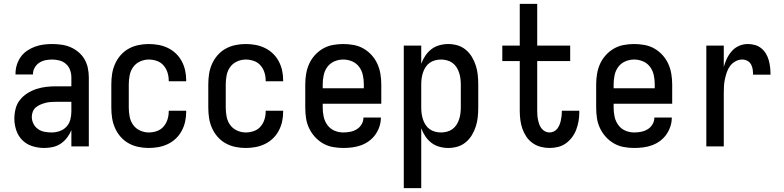

<svg xmlns="http://www.w3.org/2000/svg" viewBox="-20 -755 4040 990"><path d="M208 8Q178 8 148 -1Q118 -10 96 -31.5Q74 -53 64 -83Q54 -113 54 -143Q54 -169 60.5 -194.5Q67 -220 83 -240Q99 -260 121 -274Q143 -288 167.5 -296Q192 -304 217.5 -307Q243 -310 269 -310H348V-355Q348 -375 341.5 -393.5Q335 -412 320.5 -425Q306 -438 287 -443Q268 -448 249 -448Q231 -448 214 -444.5Q197 -441 182.5 -431.5Q168 -422 159 -406.5Q150 -391 150 -374V-371H60V-376Q60 -399 67 -421Q74 -443 87 -461.5Q100 -480 119 -493Q138 -506 159.5 -514Q181 -522 203.5 -525Q226 -528 249 -528Q273 -528 297.5 -524.5Q322 -521 344 -511.5Q366 -502 385 -486Q404 -470 416 -449Q428 -428 433 -404Q438 -380 438 -355V0H348V-84Q340 -64 326 -45.5Q312 -27 293.5 -14.5Q275 -2 253 3Q231 8 208 8ZM246 -72Q267 -72 287.5 -79Q308 -86 322.5 -101.5Q337 -117 342.5 -138Q348 -159 348 -180V-230H269Q255 -230 241 -229Q227 -228 214 -224.5Q201 -221 188 -215.5Q175 -210 164.5 -201Q154 -192 149 -179Q144 -166 144 -152Q144 -134 152.5 -117Q161 -100 176 -89.5Q191 -79 209 -75.5Q227 -72 246 -72Z M747 8Q720 8 693.5 2.5Q667 -3 643.5 -16Q620 -29 602 -49.5Q584 -70 573 -95Q562 -120 558 -146.5Q554 -173 554 -200V-320Q554 -347 558 -373.5Q562 -400 573 -425Q584 -450 602 -470.5Q620 -491 643.5 -504Q667 -517 693.5 -522.5Q720 -528 747 -528Q772 -528 797 -523.5Q822 -519 845 -508Q868 -497 886.5 -479.5Q905 -462 917 -439.5Q929 -417 934.5 -392.5Q940 -368 940 -342V-336H850V-340Q850 -361 843.5 -381.5Q837 -402 823 -418Q809 -434 788.5 -441Q768 -448 747 -448Q724 -448 702 -438Q680 -428 666.5 -409Q653 -390 648.5 -366.5Q644 -343 644 -320V-200Q644 -177 648.5 -153.5Q653 -130 666.5 -111Q680 -92 702 -82Q724 -72 747 -72Q768 -72 788.5 -79Q809 -86 823 -102Q837 -118 843.5 -138.5Q850 -159 850 -180V-184H940V-178Q940 -152 934.5 -127.5Q929 -103 917 -80.5Q905 -58 886.5 -40.5Q868 -23 845 -12Q822 -1 797 3.5Q772 8 747 8Z M1247 8Q1220 8 1193.5 2.5Q1167 -3 1143.5 -16Q1120 -29 1102 -49.5Q1084 -70 1073 -95Q1062 -120 1058 -146.5Q1054 -173 1054 -200V-320Q1054 -347 1058 -373.5Q1062 -400 1073 -425Q1084 -450 1102 -470.5Q1120 -491 1143.5 -504Q1167 -517 1193.5 -522.5Q1220 -528 1247 -528Q1272 -528 1297 -523.5Q1322 -519 1345 -508Q1368 -497 1386.5 -479.5Q1405 -462 1417 -439.5Q1429 -417 1434.5 -392.5Q1440 -368 1440 -342V-336H1350V-340Q1350 -361 1343.5 -381.5Q1337 -402 1323 -418Q1309 -434 1288.5 -441Q1268 -448 1247 -448Q1224 -448 1202 -438Q1180 -428 1166.5 -409Q1153 -390 1148.5 -366.5Q1144 -343 1144 -320V-200Q1144 -177 1148.5 -153.5Q1153 -130 1166.5 -111Q1180 -92 1202 -82Q1224 -72 1247 -72Q1268 -72 1288.5 -79Q1309 -86 1323 -102Q1337 -118 1343.5 -138.5Q1350 -159 1350 -180V-184H1440V-178Q1440 -152 1434.5 -127.5Q1429 -103 1417 -80.5Q1405 -58 1386.5 -40.5Q1368 -23 1345 -12Q1322 -1 1297 3.5Q1272 8 1247 8Z M1750 8Q1723 8 1696 3Q1669 -2 1645.5 -15.5Q1622 -29 1603.5 -49.5Q1585 -70 1573.5 -94.5Q1562 -119 1558 -146Q1554 -173 1554 -200V-320Q1554 -347 1558.5 -374Q1563 -401 1574 -425.5Q1585 -450 1603.5 -470.5Q1622 -491 1645.5 -504.5Q1669 -518 1696 -523Q1723 -528 1750 -528Q1777 -528 1804 -523Q1831 -518 1854.5 -504.5Q1878 -491 1896.5 -470.5Q1915 -450 1926 -425.5Q1937 -401 1941.5 -374Q1946 -347 1946 -320V-220H1644V-200Q1644 -176 1649 -153Q1654 -130 1668 -110.5Q1682 -91 1704 -81.5Q1726 -72 1750 -72Q1768 -72 1786 -75.5Q1804 -79 1819.5 -88.5Q1835 -98 1844.5 -114Q1854 -130 1854 -149H1944Q1944 -125 1936.5 -102.5Q1929 -80 1915.5 -61Q1902 -42 1883 -28Q1864 -14 1842 -6Q1820 2 1796.5 5Q1773 8 1750 8ZM1644 -300H1856V-320Q1856 -344 1851 -367.5Q1846 -391 1832 -410Q1818 -429 1796 -438.5Q1774 -448 1750 -448Q1726 -448 1704 -438.5Q1682 -429 1668 -410Q1654 -391 1649 -367.5Q1644 -344 1644 -320Z M2062 215V-520H2152V-426Q2160 -448 2173 -467.5Q2186 -487 2204 -501Q2222 -515 2245 -521.5Q2268 -528 2291 -528Q2316 -528 2339.5 -521Q2363 -514 2382 -498Q2401 -482 2413.5 -461Q2426 -440 2433.5 -416.5Q2441 -393 2443.5 -368.5Q2446 -344 2446 -320V-200Q2446 -176 2443.5 -151.5Q2441 -127 2433.5 -103.5Q2426 -80 2413.5 -59Q2401 -38 2382 -22Q2363 -6 2339.5 1Q2316 8 2291 8Q2268 8 2245 1.5Q2222 -5 2204 -19Q2186 -33 2173 -52.5Q2160 -72 2152 -94V215ZM2254 -72Q2269 -72 2284.5 -76Q2300 -80 2312.5 -89Q2325 -98 2333.5 -111Q2342 -124 2347 -139Q2352 -154 2354 -169.5Q2356 -185 2356 -200V-320Q2356 -335 2354 -350.5Q2352 -366 2347 -381Q2342 -396 2333.5 -409Q2325 -422 2312.5 -431Q2300 -440 2284.5 -444Q2269 -448 2254 -448Q2239 -448 2223.5 -444Q2208 -440 2195.5 -431Q2183 -422 2174.5 -409Q2166 -396 2161 -381Q2156 -366 2154 -350.5Q2152 -335 2152 -320V-200Q2152 -185 2154 -169.5Q2156 -154 2161 -139Q2166 -124 2174.5 -111Q2183 -98 2195.5 -89Q2208 -80 2223.5 -76Q2239 -72 2254 -72Z M2813 8Q2790 8 2767.5 2Q2745 -4 2726 -17.5Q2707 -31 2694 -50.5Q2681 -70 2673.5 -91.5Q2666 -113 2663 -136.5Q2660 -160 2660 -183V-440H2570V-520H2660V-735H2750V-520H2920V-440H2750V-183Q2750 -171 2751 -159Q2752 -147 2754.5 -135.5Q2757 -124 2761 -113Q2765 -102 2772.5 -92.5Q2780 -83 2790.5 -77.5Q2801 -72 2813 -72Q2825 -72 2835.5 -77Q2846 -82 2853 -91Q2860 -100 2864.5 -110.5Q2869 -121 2871.5 -132.5Q2874 -144 2875.5 -155.5Q2877 -167 2877 -178V-184H2967V-174Q2967 -152 2963 -129.5Q2959 -107 2951 -86Q2943 -65 2929.5 -47Q2916 -29 2898 -16Q2880 -3 2858 2.5Q2836 8 2813 8Z M3250 8Q3223 8 3196 3Q3169 -2 3145.5 -15.5Q3122 -29 3103.5 -49.5Q3085 -70 3073.5 -94.5Q3062 -119 3058 -146Q3054 -173 3054 -200V-320Q3054 -347 3058.5 -374Q3063 -401 3074 -425.5Q3085 -450 3103.5 -470.5Q3122 -491 3145.5 -504.5Q3169 -518 3196 -523Q3223 -528 3250 -528Q3277 -528 3304 -523Q3331 -518 3354.5 -504.5Q3378 -491 3396.5 -470.5Q3415 -450 3426 -425.5Q3437 -401 3441.5 -374Q3446 -347 3446 -320V-220H3144V-200Q3144 -176 3149 -153Q3154 -130 3168 -110.5Q3182 -91 3204 -81.5Q3226 -72 3250 -72Q3268 -72 3286 -75.5Q3304 -79 3319.5 -88.5Q3335 -98 3344.5 -114Q3354 -130 3354 -149H3444Q3444 -125 3436.5 -102.5Q3429 -80 3415.5 -61Q3402 -42 3383 -28Q3364 -14 3342 -6Q3320 2 3296.5 5Q3273 8 3250 8ZM3144 -300H3356V-320Q3356 -344 3351 -367.5Q3346 -391 3332 -410Q3318 -429 3296 -438.5Q3274 -448 3250 -448Q3226 -448 3204 -438.5Q3182 -429 3168 -410Q3154 -391 3149 -367.5Q3144 -344 3144 -320Z M3622 0V-520H3712V-410Q3718 -432 3728 -453Q3738 -474 3753.5 -491.5Q3769 -509 3790.5 -518.5Q3812 -528 3836 -528Q3854 -528 3872.5 -523Q3891 -518 3905.5 -506Q3920 -494 3929.5 -478Q3939 -462 3944 -444Q3949 -426 3951 -407.5Q3953 -389 3953 -370H3863Q3863 -384 3861 -397.5Q3859 -411 3852.5 -423Q3846 -435 3833.5 -441.5Q3821 -448 3807 -448Q3789 -448 3772.5 -439Q3756 -430 3745 -415.5Q3734 -401 3728 -383.5Q3722 -366 3718 -348Q3714 -330 3713 -312Q3712 -294 3712 -276V0Z"/></svg>

Font: Iosevka Custom Medium
Style: Regular
Weight: 500
Monospace: yes
Designer: Belleve Invis
Foundry: Belleve Invis
Version: Version 32.5.0; ttfautohint (v1.8.4)